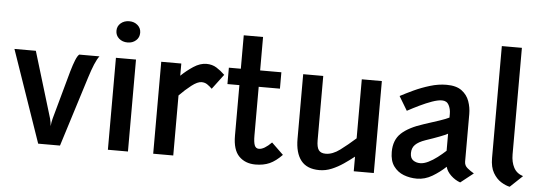

<svg xmlns="http://www.w3.org/2000/svg" viewBox="-52 -976 3234 1144"><g transform="rotate(5 1565.0 -404.5)"><path d="M205.5 0 15.5 -550H143.5L263 -155.5Q268.5 -135 270.5 -110.5Q272.5 -134 278 -155L358.5 -446Q370.5 -487.5 381.5 -514.5Q392.5 -541.5 403 -550H524Q510.5 -533 496.2 -498.8Q482 -464.5 467.5 -418L336 0Z M683.5 -647Q652.5 -647 632 -665Q611.5 -683 611.5 -711Q611.5 -738.5 632 -756.2Q652.5 -774 683.5 -774Q713 -774 733.2 -756.2Q753.5 -738.5 753.5 -711Q753.5 -682.5 733.2 -664.8Q713 -647 683.5 -647ZM622.5 0V-550H742.5V0Z M893.5 0V-550H1013.5V-477Q1047 -509.5 1086.2 -535.2Q1125.5 -561 1163.5 -561Q1198 -561 1224.2 -544.5Q1250.5 -528 1274 -505L1207 -416Q1191.5 -431 1177.2 -440.5Q1163 -450 1143.5 -450Q1119.5 -450 1084 -422.5Q1048.5 -395 1013.5 -359V0Z M1505.5 11Q1444.5 11 1407 -27Q1369.5 -65 1369.5 -149.5V-452H1298V-550H1369.5V-750H1485V-550H1612V-452H1485V-160.5Q1485 -121 1492.2 -102.5Q1499.5 -84 1518.5 -84Q1549.5 -84 1593.5 -128.5L1664 -60.5Q1626.5 -21.5 1590.2 -5.2Q1554 11 1505.5 11Z M1888 11Q1813.5 11 1778 -34Q1742.5 -79 1742.5 -163.5V-550H1862.5V-166Q1862.5 -124.5 1875 -107Q1887.5 -89.5 1917 -89.5Q1958 -89.5 2002 -122.2Q2046 -155 2093 -197V-550H2213V0H2093V-87.5Q2064 -64.5 2030.8 -41.8Q1997.5 -19 1961.5 -4Q1925.5 11 1888 11Z M2471 11Q2429 11 2392 -3.2Q2355 -17.5 2331.8 -49.5Q2308.5 -81.5 2308.5 -135Q2308.5 -206.5 2352.2 -247.2Q2396 -288 2486 -316.5Q2538 -333 2576.5 -346Q2615 -359 2633.5 -368.5V-391Q2633.5 -420 2621.2 -443.2Q2609 -466.5 2580 -466.5Q2556.5 -466.5 2521.2 -454Q2486 -441.5 2447.8 -423Q2409.5 -404.5 2376.5 -386.5L2326 -470.5Q2359.5 -488.5 2405 -509.8Q2450.5 -531 2500.8 -546.2Q2551 -561.5 2599.5 -561.5Q2657.5 -561.5 2690 -537.5Q2722.5 -513.5 2735.8 -476.2Q2749 -439 2749 -399.5V-115Q2749 -92 2767.5 -76.8Q2786 -61.5 2807 -49.5L2730.5 11Q2699.5 0 2674.5 -23.8Q2649.5 -47.5 2642.5 -75Q2606.5 -41 2562.8 -15Q2519 11 2471 11ZM2483 -82.5Q2505 -82.5 2531.5 -95.5Q2558 -108.5 2584.5 -128.8Q2611 -149 2633.5 -170V-272Q2619.5 -264 2585 -250.8Q2550.5 -237.5 2502.5 -221.5Q2462 -207.5 2442.5 -188.2Q2423 -169 2423 -137.5Q2423 -107.5 2440.8 -95Q2458.5 -82.5 2483 -82.5Z M3026.5 11Q3002 6 2974.2 -11.2Q2946.5 -28.5 2926.8 -62.2Q2907 -96 2907 -151V-820H3027V-183Q3027 -136.5 3044.5 -103.8Q3062 -71 3100.5 -59Z"/></g></svg>

Font: Junction SemiBold
Style: Regular
Weight: 600
Designer: Caroline Hadilaksono
Foundry: Caroline Hadilaksono, Tyler Finck, The League of Moveable Type
Version: Version 2.000; ttfautohint (v1.8.3)